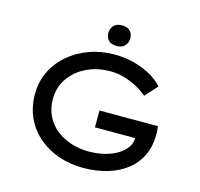

<svg xmlns="http://www.w3.org/2000/svg" viewBox="-124 -1023 1217 1168"><g transform="rotate(15 484.0 -439.5)"><path d="M496 10Q416 10 344 -14.5Q272 -39 217 -85.5Q162 -132 130.5 -199Q99 -266 99 -350Q99 -425 130 -490Q161 -555 217 -603.5Q273 -652 347 -679Q421 -706 506 -706Q574 -706 633.5 -689.5Q693 -673 739.5 -646Q786 -619 813 -587L743 -510Q709 -539 671 -558.5Q633 -578 591.5 -589.5Q550 -601 506 -601Q444 -601 390.5 -582Q337 -563 297 -529Q257 -495 234.5 -449.5Q212 -404 212 -350Q212 -289 235.5 -241Q259 -193 300 -161Q341 -129 393.5 -112Q446 -95 503 -95Q556 -95 603 -106.5Q650 -118 685 -139.5Q720 -161 739.5 -189.5Q759 -218 757 -250V-266L772 -247H504V-353H872Q874 -339 875 -329.5Q876 -320 876 -313.5Q876 -307 876 -302Q876 -226 848 -168Q820 -110 769 -70.5Q718 -31 648.5 -10.5Q579 10 496 10ZM503 -759Q468 -759 451 -777Q434 -795 434 -824Q434 -849 451 -869Q468 -889 503 -889Q538 -889 555 -871Q572 -853 572 -824Q572 -799 555 -779Q538 -759 503 -759Z"/></g></svg>

Font: Lexend Mega
Style: Regular
Weight: 400
Designer: Bonnie Shaver-Troup, Thomas Jockin
Foundry: Lexend
Version: Version 1.007